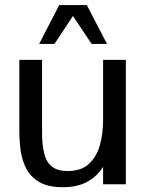

<svg xmlns="http://www.w3.org/2000/svg" viewBox="-20 -740 587 771"><path d="M232.9 11.7Q172.9 11.7 137.7 -9Q102.5 -29.8 85.2 -63.5Q67.9 -97.2 62.7 -137Q57.6 -176.8 57.6 -214.8V-499.5H148.9V-206.5Q148.9 -156.2 158 -121.8Q167 -87.4 189.5 -70.3Q211.9 -53.2 251 -53.2Q306.2 -53.2 337.2 -82Q368.2 -110.8 381.1 -157.5Q394 -204.1 394 -257.3V-499.5H485.4V0H394V-70.3Q369.1 -30.8 329.6 -9.5Q290 11.7 232.9 11.7ZM137.2 -563.5 217.8 -719.7H328.6L409.7 -563.5H348.1L272.9 -675.8L198.7 -563.5Z"/></svg>

Font: Pontano Sans Medium
Style: Regular
Weight: 500
Designer: Vernon Adams
Foundry: Vernon Adams
Version: Version 2.001